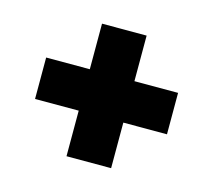

<svg xmlns="http://www.w3.org/2000/svg" viewBox="-70 -623 647 582"><g transform="rotate(15 254.0 -332.0)"><path d="M183 -540H323V-124H183ZM46 -397H460V-267H46Z"/></g></svg>

Font: Khand Variable Light
Style: Regular
Weight: 300
Designer: Satya Rajpurohit
Foundry: Indian Type Foundry
Version: Version 3.000